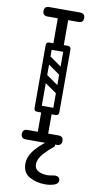

<svg xmlns="http://www.w3.org/2000/svg" viewBox="-100 -744 515 1000"><g transform="rotate(10 157.5 -243.5)"><path d="M157 -486Q130 -486 130 -512V-671Q130 -697 157 -697Q185 -697 185 -671V-512Q185 -486 157 -486ZM76 -650Q50 -650 50 -675Q50 -700 76 -700H239Q265 -700 265 -675Q265 -650 239 -650ZM76 0Q50 0 50 -25Q50 -50 76 -50H239Q265 -50 265 -25Q265 0 239 0ZM92 -501Q92 -518 109 -518H206Q223 -518 223 -501Q223 -483 207 -483H109Q102 -483 97 -487.5Q92 -492 92 -501ZM92 -170Q92 -187 109 -187H206Q223 -187 223 -170Q223 -152 207 -152H109Q102 -152 97 -156.5Q92 -161 92 -170ZM157 -3Q130 -3 130 -29V-158Q130 -184 157 -184Q185 -184 185 -158V-29Q185 -3 157 -3ZM98 -350Q108 -363 121 -354L215 -288Q229 -279 218 -263Q208 -250 195 -259L101 -325Q96 -329 94.5 -336Q93 -343 98 -350ZM98 -448Q108 -461 121 -452L215 -386Q229 -377 218 -361Q208 -348 195 -357L101 -423Q96 -427 94.5 -434Q93 -441 98 -448ZM205 -152Q188 -152 188 -169V-501Q188 -518 205 -518Q223 -518 223 -502V-170Q223 -152 205 -152ZM109 -152Q92 -152 92 -169V-501Q92 -518 109 -518Q127 -518 127 -502V-170Q127 -152 109 -152ZM217 -10Q227 -10 230 -0.5Q233 9 225 15Q200 34 175 62Q150 90 150 118Q150 137 161.5 147Q173 157 189 160.5Q205 164 217 164Q228 164 240.5 161.5Q253 159 259 159Q270 159 277 164.5Q284 170 284 181Q284 198 262.5 205.5Q241 213 215 213Q167 213 131 192.5Q95 172 95 124Q95 92 117.5 60Q140 28 190 -10Z"/></g></svg>

Font: Nsibidi Libre Uzo
Style: Regular
Weight: 400
Designer: Oluwaseun Badejo
Version: Version 1.021